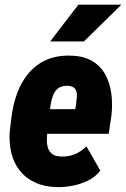

<svg xmlns="http://www.w3.org/2000/svg" viewBox="-20 -770 526 800"><path d="M217.8 9.8Q166 8.8 126.7 -9.3Q87.4 -27.3 62.3 -59.3Q37.1 -91.3 26.9 -134Q16.6 -176.8 21 -227.1L28.3 -284.7Q35.2 -338.4 52.7 -384.8Q70.3 -431.2 100.3 -466.3Q130.4 -501.5 173.8 -520.8Q217.3 -540 276.4 -538.1Q329.6 -536.6 364.5 -515.6Q399.4 -494.6 418.7 -459.5Q438 -424.3 443.8 -380.4Q449.7 -336.4 444.3 -289.1L433.1 -212.4H75.7L93.8 -315.4L293.5 -314.9L296.9 -334.5Q299.3 -352.1 300.3 -369.4Q301.3 -386.7 293.7 -398.7Q286.1 -410.6 263.7 -412.6Q236.3 -413.6 221.7 -401.6Q207 -389.6 200 -369.9Q192.9 -350.1 189.9 -327.4Q187 -304.7 185.1 -284.7L177.7 -226.6Q175.8 -207 175.3 -188.2Q174.8 -169.4 179.9 -153.6Q185.1 -137.7 197.5 -128.2Q210 -118.7 234.9 -117.7Q265.1 -116.7 292 -127.7Q318.8 -138.7 340.3 -160.2L397.9 -59.1Q377.9 -32.7 347.4 -17.8Q316.9 -2.9 283 3.7Q249 10.3 217.8 9.8ZM189 -597.2 306.6 -750.5H485.8L329.6 -597.2Z"/></svg>

Font: Roboto Condensed Black
Style: Italic
Weight: 900
Italic angle: -12°
Designer: Christian Robertson
Foundry: Google
Version: Version 3.008; 2023